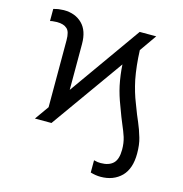

<svg xmlns="http://www.w3.org/2000/svg" viewBox="-110 -655 906 953"><g transform="rotate(15 343.0 -179.0)"><path d="M153 -70V-414Q153 -459 136 -473Q119 -489 84 -489Q74 -489 69 -488Q60 -488 49 -485V-547Q54 -549 62.5 -550.5Q71 -552 75 -553Q95 -555 102 -555Q161 -555 197 -519Q232 -484 232 -416V-180L493 -548H578L517 -461Q520 -381 533 -313Q546 -251 567 -199Q589 -140 601 -114Q615 -82 627 -41Q637 -8 637 39Q637 116 598 156Q557 197 491 197Q466 197 439 189V126Q446 128 458 130Q464 131 474 131Q516 131 538 110Q560 89 560 39Q560 5 551 -24Q543 -49 527 -86Q518 -106 495 -169Q476 -218 466 -264Q455 -317 452 -370L187 2H102Z"/></g></svg>

Font: Sinter Normal
Style: Regular
Weight: 350
Foundry: Adobe & rsms
Version: Version 1.000